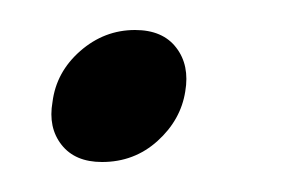

<svg xmlns="http://www.w3.org/2000/svg" viewBox="-20 -100 201 128"><path d="M48 8Q30 8 21 -3.5Q12 -15 15 -32Q17.5 -52 33.5 -66Q49.5 -80 70 -80Q88.5 -80 97.5 -68.2Q106.5 -56.5 103.5 -39Q100.5 -20 85 -6Q69.5 8 48 8Z"/></svg>

Font: Fraunces 144pt S050 Light
Style: Italic
Weight: 300
Italic angle: -16°
Version: Version 1.000; ttfautohint (v1.8.3)